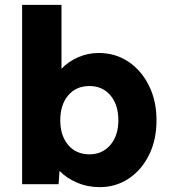

<svg xmlns="http://www.w3.org/2000/svg" viewBox="-20 -760 698 790"><path d="M390 10Q340 10 296 -9Q252 -28 225 -57L221 -2H71V-740H233V-477Q260 -506 300.5 -524Q341 -542 386 -542Q455 -542 508.5 -506Q562 -470 593 -407.5Q624 -345 624 -265Q624 -185 593.5 -123Q563 -61 510 -25.5Q457 10 390 10ZM348 -125Q401 -125 434 -163.5Q467 -202 467 -265Q467 -329 434.5 -367.5Q402 -406 348 -406Q293 -406 260.5 -367.5Q228 -329 228 -265Q228 -202 260.5 -163.5Q293 -125 348 -125Z"/></svg>

Font: Readex Pro
Style: Bold
Weight: 700
Designer: Bonnie Shaver-Troup, Thomas Jockin
Foundry: Lexend
Version: Version 1.203; ttfautohint (v1.8.3)